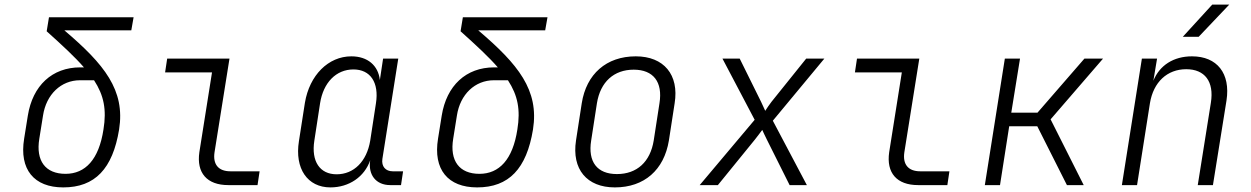

<svg xmlns="http://www.w3.org/2000/svg" viewBox="-20 -805 5440 835"><path d="M255 10C393 10 470 -71 498 -242C525 -413 434 -525 260 -673H551L561 -730H193L183 -669C252 -607 306 -557 345 -512H329C207 -512 122 -433 101 -302L85 -202C63 -68 128 10 255 10ZM265 -49C178 -49 135 -105 151 -202L167 -302C181 -395 246 -456 328 -456H389C432 -390 444 -328 430 -242C410 -111 351 -49 265 -49Z M973 0H1100L1109 -60H982C930 -60 905 -90 913 -143L978 -550H707L698 -490H902L847 -143C834 -53 880 0 973 0Z M1417 10C1498 10 1565 -36 1590 -108C1580 -45 1615 0 1677 0H1724L1733 -60H1688C1657 -60 1638 -81 1643 -114L1712 -550H1646L1632 -457C1625 -520 1579 -560 1508 -560C1408 -560 1326 -478 1306 -358L1280 -191C1261 -72 1317 10 1417 10ZM1444 -47C1371 -47 1333 -103 1347 -193L1372 -356C1386 -446 1442 -503 1517 -503C1591 -503 1629 -446 1615 -356L1590 -193C1575 -103 1519 -47 1444 -47Z M2055 10C2193 10 2270 -71 2298 -242C2325 -413 2234 -525 2060 -673H2351L2361 -730H1993L1983 -669C2052 -607 2106 -557 2145 -512H2129C2007 -512 1922 -433 1901 -302L1885 -202C1863 -68 1928 10 2055 10ZM2065 -49C1978 -49 1935 -105 1951 -202L1967 -302C1981 -395 2046 -456 2128 -456H2189C2232 -390 2244 -328 2230 -242C2210 -111 2151 -49 2065 -49Z M2654 10C2782 10 2868 -66 2889 -194L2914 -356C2934 -480 2867 -560 2745 -560C2617 -560 2530 -483 2510 -356L2485 -194C2466 -69 2532 10 2654 10ZM2663 -48C2577 -48 2536 -101 2551 -194L2576 -356C2591 -449 2650 -502 2736 -502C2821 -502 2863 -449 2848 -356L2823 -194C2808 -101 2750 -48 2663 -48Z M3023 0H3102L3263 -198C3274 -211 3287 -230 3295 -240C3299 -230 3309 -211 3315 -198L3414 0H3489L3341 -280L3565 -550H3486L3335 -362C3326 -350 3314 -333 3308 -323C3303 -333 3296 -349 3290 -362L3197 -550H3122L3262 -284Z M3973 0H4100L4109 -60H3982C3930 -60 3905 -90 3913 -143L3978 -550H3707L3698 -490H3902L3847 -143C3834 -53 3880 0 3973 0Z M4263 0H4329L4369 -256H4491L4620 0H4693L4549 -286L4777 -550H4696L4492 -315H4378L4416 -550H4350Z M5124 -645H5193L5326 -785H5252ZM4859 0H4925L4981 -356C4996 -448 5056 -504 5139 -504C5219 -504 5261 -451 5246 -358L5189 0H5255L5314 -368C5332 -486 5273 -560 5164 -560C5084 -560 5023 -521 4996 -454L5012 -550H4946Z"/></svg>

Font: JetBrains Mono ExtraLight
Style: Italic
Weight: 240
Italic angle: -9°
Monospace: yes
Designer: Philipp Nurullin, Konstantin Bulenkov
Foundry: JetBrains
Version: Version 2.305